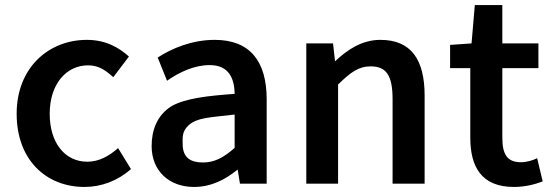

<svg xmlns="http://www.w3.org/2000/svg" viewBox="-20 -728 2189 761"><path d="M315 13C382 13 448 -12 499 -58L448 -141C413 -110 373 -87 326 -87C238 -87 177 -161 177 -277C177 -394 242 -469 329 -469C368 -469 395 -453 429 -422L491 -504C452 -539 400 -570 324 -570C175 -570 46 -462 46 -277C46 -95 162 13 315 13Z M749 13C817 13 873 -16 922 -56L931 0H1037V-334C1037 -484 972 -570 831 -570C740 -570 661 -536 605 -500L642 -408C691 -442 750 -470 811 -470C886 -470 909 -419 910 -356C799 -348 716 -338 661 -308C601 -271 581 -210 581 -149C581 -51 650 13 749 13ZM704 -157C704 -180 700 -206 727 -231C761 -262 808 -262 910 -274V-142C865 -102 829 -84 784 -84C737 -84 704 -102 704 -157Z M1308 -485 1300 -556H1194V0H1320V-393C1369 -441 1401 -465 1449 -465C1510 -465 1536 -431 1536 -335V0H1663V-349C1663 -491 1610 -570 1488 -570C1414 -570 1357 -531 1308 -485Z M2017 13C2060 13 2100 3 2131 -9L2109 -101C2092 -92 2066 -85 2045 -85C1992 -85 1971 -114 1971 -182V-458H2114V-556H1971V-708H1862L1849 -556L1764 -550V-458H1844V-183C1844 -67 1888 13 2017 13Z"/></svg>

Font: Bithumb Trading Sans Semibold
Style: Regular
Weight: 600
Designer: Ham Hyungwon
Foundry: Bithumb
Version: Version 0.500;FEAKit 1.0